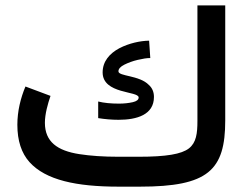

<svg xmlns="http://www.w3.org/2000/svg" viewBox="-20 -698 934 718"><path d="M422.9 -111.8C366.7 -111.8 317.9 -115.2 276.9 -121.6C194.3 -134.3 147.9 -168 147.9 -238.8C147.9 -271.5 158.7 -309.6 168.9 -339.4L75.2 -374.5C57.1 -331.5 44.9 -282.2 44.9 -231.4C44.9 -171.9 60.1 -125.5 90.3 -91.8C150.9 -24.4 266.1 0 422.9 0H503.4C758.3 0 822.3 -61 822.3 -247.6V-677.7H718.3V-246.1C718.3 -198.7 713.9 -164.6 686.5 -143.1C658.7 -121.6 602.1 -111.8 498 -111.8ZM347.2 -256.3C371.1 -252.4 397.9 -250 423.3 -250C492.2 -250 555.7 -269 555.7 -335.4C555.7 -354 549.3 -369.1 536.6 -380.4C501.5 -417 422.9 -412.1 422.9 -431.2C422.9 -440.4 430.2 -448.7 444.8 -456.1C459.5 -463.4 476.1 -469.7 495.1 -474.1C513.7 -478.5 529.3 -481 542 -481L537.6 -545.9C504.9 -545.4 462.9 -536.6 426.3 -517.6C389.6 -498 363.8 -468.3 363.8 -427.2C363.8 -345.2 498.5 -358.4 498.5 -333.5C498.5 -325.2 491.2 -319.3 476.6 -315.9C461.4 -312.5 444.3 -310.5 425.3 -310.5C395 -310.5 369.1 -313 347.2 -318.4Z"/></svg>

Font: Vazirmatn Medium
Style: Regular
Weight: 500
Designer: Saber Rastikerdar
Foundry: Saber Rastikerdar
Version: Version 33.003